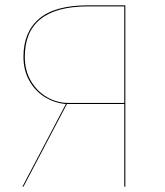

<svg xmlns="http://www.w3.org/2000/svg" viewBox="-20 -700 619 720"><path d="M450 -680V0H446V-310H231L68 0H64L227 -310Q187 -313 150.5 -334.5Q114 -356 91 -395.5Q68 -435 68 -487Q68 -580 127 -630Q186 -680 310 -680ZM446 -314V-676H310Q73 -676 73 -487Q73 -435 96.5 -395.5Q120 -356 157.5 -335Q195 -314 236 -314Z"/></svg>

Font: FiraGO Four
Style: Regular
Weight: 100
Designer: bBox Type
Foundry: bBox Type GmbH
Version: Version 1.001